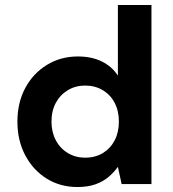

<svg xmlns="http://www.w3.org/2000/svg" viewBox="-20 -740 695 772"><path d="M291 12Q222 12 167.5 -22Q113 -56 81.5 -115.5Q50 -175 50 -251Q50 -327 81.5 -386Q113 -445 168.5 -479Q224 -513 293 -513Q348 -513 389 -493Q430 -473 454 -436V-720H589V0H469L454 -69Q439 -48 417 -29Q395 -10 364 1Q333 12 291 12ZM322 -106Q363 -106 393.5 -124.5Q424 -143 441 -175.5Q458 -208 458 -251Q458 -294 441 -326.5Q424 -359 393 -377.5Q362 -396 322 -396Q284 -396 253 -377.5Q222 -359 204.5 -326.5Q187 -294 187 -251Q187 -209 204.5 -176Q222 -143 253 -124.5Q284 -106 322 -106Z"/></svg>

Font: DM Sans 17pt
Style: Bold
Weight: 700
Version: Version 4.004;gftools[0.9.30]